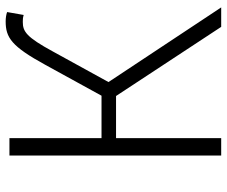

<svg xmlns="http://www.w3.org/2000/svg" viewBox="-80 -702 782 661"><g transform="rotate(-90 310.5 -371.0)"><path d="M106 0H166V-362H311L549 0H616L359 -388L464 -579C514 -671 533 -683 566 -683C573 -683 580 -683 590 -680L600 -737C592 -740 580 -742 568 -742C512 -742 482 -722 418 -605L312 -412H166V-729H106Z"/></g></svg>

Font: Noto Sans HK Light
Style: Regular
Weight: 300
Designer: Ryoko NISHIZUKA 西塚涼子 (kana, bopomofo & ideographs); Paul D. Hunt (Latin, Greek & Cyrillic); Sandoll Communications 산돌커뮤니
Foundry: Adobe
Version: Version 2.004;hotconv 1.0.118;makeotfexe 2.5.65603